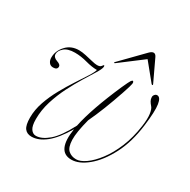

<svg xmlns="http://www.w3.org/2000/svg" viewBox="-138 -717 844 854"><g transform="rotate(30 283.5 -290.0)"><path d="M397 -433Q402.5 -431 401 -420.2Q399.5 -409.5 385.5 -368Q348.5 -258.5 312 -181.5Q293 -109.5 294.2 -71.2Q295.5 -33 311.5 -18.8Q327.5 -4.5 352 -4.5Q372.5 -4.5 399.8 -23.5Q427 -42.5 454.2 -78.2Q481.5 -114 502.8 -165Q524 -216 533 -280Q538.5 -319 535.2 -342.8Q532 -366.5 523.5 -376Q515.5 -385 510.5 -393.8Q505.5 -402.5 505.5 -413Q505.5 -420.5 510.8 -426.2Q516 -432 522.5 -432Q540 -432 545.2 -398.5Q550.5 -365 540.5 -287Q529 -196.5 494.8 -130.5Q460.5 -64.5 417 -28.5Q373.5 7.5 334 7.5Q258 7.5 277.5 -116Q239.5 -51.5 202.5 -22Q165.5 7.5 129.5 7.5Q106 7.5 94 -8.5Q82 -24.5 82 -63.5Q82 -103.5 96.2 -144.5Q110.5 -185.5 132 -224.2Q153.5 -263 175.8 -297Q198 -331 214.8 -357Q231.5 -383 235 -398.5L234 -395Q207.5 -395 175 -404Q142.5 -413 111.5 -413Q75 -413 57 -397.2Q39 -381.5 39 -365Q39 -348 61 -340.5Q80.5 -334 80.5 -323.5Q80.5 -307 59 -307Q45.5 -307 38 -317Q30.5 -327 30.5 -342Q30.5 -376 55.8 -403.8Q81 -431.5 122 -431.5Q137.5 -431.5 157.2 -427.2Q177 -423 195 -418.5Q213 -414 223 -414Q239 -414 244 -422Q249 -430 252 -429Q254 -428 253.5 -421.5Q252 -410 236.8 -385.2Q221.5 -360.5 200 -325.8Q178.5 -291 157.5 -249.5Q136.5 -208 122.2 -162.2Q108 -116.5 108 -70.5Q108 -35.5 118.5 -20.5Q129 -5.5 144.5 -5.5Q174.5 -5.5 209 -35Q243.5 -64.5 281 -136.5Q300.5 -231 367.5 -384Q383.5 -419.5 388.5 -426.8Q393.5 -434 397 -433ZM481.5 -460.5Q480 -459 476 -462.5L405 -549.5L290 -462.5Q285 -459 283.5 -460.5Q283 -462 286.5 -466.5L393 -575.5Q405 -588 414.5 -588Q424 -588 430 -575.5L481.5 -466.5Q484 -462 481.5 -460.5Z"/></g></svg>

Font: Fraunces 144pt Thin
Style: Italic
Weight: 100
Italic angle: -16°
Version: Version 1.000;[b76b70a41]